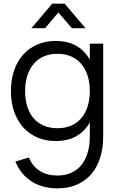

<svg xmlns="http://www.w3.org/2000/svg" viewBox="-20 -780 657 1055"><path d="M152.5 -625 267 -760H335L450 -625H375L301 -711.5L227.5 -625ZM286 -555Q353 -555 399.8 -528Q446.5 -501 473.5 -452V-540H547V-29.5Q547 33 530.8 85.2Q514.5 137.5 482.8 175.2Q451 213 403.8 234Q356.5 255 294.5 255Q214 255 154.5 217.5Q95 180 64.5 107.5L138.5 85.5Q159 134.5 199.2 159.5Q239.5 184.5 294.5 184.5Q338.5 184.5 372 169.2Q405.5 154 428 125.8Q450.5 97.5 462 58Q473.5 18.5 473.5 -30V-107.5Q446 -58.5 399.5 -31.8Q353 -5 286 -5Q231 -5 185.8 -24.5Q140.5 -44 108 -79.8Q75.5 -115.5 57.8 -166.2Q40 -217 40 -279.5Q40 -343.5 58 -394.5Q76 -445.5 108.5 -481Q141 -516.5 186.2 -535.8Q231.5 -555 286 -555ZM296 -75.5Q338 -75.5 371 -89.8Q404 -104 426.8 -130.8Q449.5 -157.5 461.5 -195.2Q473.5 -233 473.5 -279.5Q473.5 -327.5 461 -365.8Q448.5 -404 425.5 -430.2Q402.5 -456.5 369.5 -470.5Q336.5 -484.5 296 -484.5Q254 -484.5 221 -470.2Q188 -456 165.2 -429.2Q142.5 -402.5 130.2 -364.8Q118 -327 118 -279.5Q118 -231.5 130.2 -193.5Q142.5 -155.5 165.5 -129.2Q188.5 -103 221.5 -89.2Q254.5 -75.5 296 -75.5Z"/></svg>

Font: Vela Sans
Style: Regular
Weight: 400
Designer: Principal design: Mikhail Sharanda - project Manrope.
Design modification: Ravid Balaliev
Foundry: Mikhail Sharanda
Version: Version 1.001